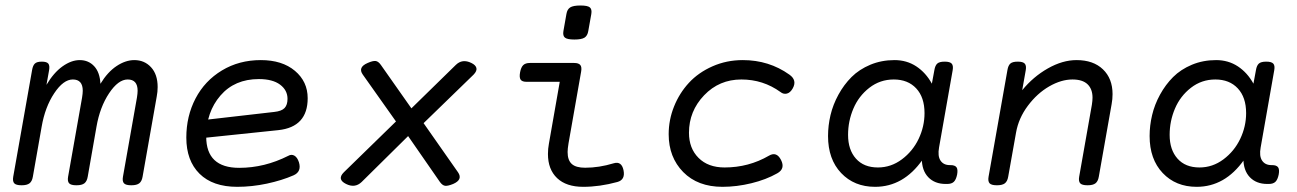

<svg xmlns="http://www.w3.org/2000/svg" viewBox="-20 -686 4837 716"><path d="M354.5 -373.5Q352.5 -416 331.3 -439Q310.1 -461.9 277.3 -461.9Q246.1 -461.9 213.1 -438.5Q180.2 -415 153.3 -369.6L163.1 -424.3Q166 -441.4 160.2 -448.7Q154.3 -456.1 136.2 -456.1H135.3Q117.7 -456.1 110.1 -449Q102.5 -441.9 99.6 -424.3L29.3 -26.9Q26.4 -9.8 33.2 -2.4Q40 4.9 60.1 4.9H61Q80.6 4.9 90.1 -2.4Q99.6 -9.8 102.5 -26.9L135.3 -213.4Q147.9 -286.6 182.1 -338.1Q216.3 -389.6 251.5 -389.6Q288.6 -389.6 288.6 -347.7Q288.6 -337.9 286.1 -322.3L233.9 -26.9Q231 -9.8 237.8 -2.4Q244.6 4.9 264.6 4.9H265.6Q285.2 4.9 294.7 -2.4Q304.2 -9.8 307.1 -26.9L339.8 -213.4Q352.5 -286.6 386.7 -338.1Q420.9 -389.6 456.1 -389.6Q493.2 -389.6 493.2 -347.7Q493.2 -337.9 490.7 -322.3L438.5 -26.9Q435.5 -9.8 442.4 -2.4Q449.2 4.9 469.2 4.9H470.2Q489.7 4.9 499.3 -2.4Q508.8 -9.8 511.7 -26.9L564.5 -326.2Q567.9 -343.8 567.9 -361.3Q567.9 -408.7 543.2 -435.3Q518.6 -461.9 481 -461.9Q448.2 -461.9 414.8 -439.7Q381.3 -417.5 354.5 -373.5Z M674.8 -172.9Q674.8 -86.9 724.1 -38.1Q773.4 10.7 864.7 10.7Q919.4 10.7 975.3 -1.2Q1031.2 -13.2 1074.7 -32.2Q1105.5 -45.9 1094.7 -81.1Q1088.9 -99.1 1077.9 -105.5Q1066.9 -111.8 1055.2 -105Q966.3 -60.1 872.1 -60.1Q749 -60.1 749 -176.3Q749 -268.1 802 -329.6Q855 -391.1 945.3 -391.1Q996.6 -391.1 1024.4 -370.4Q1052.2 -349.6 1052.2 -317.4Q1052.2 -294.9 1041.3 -283.2Q1030.3 -271.5 1002.9 -268.6L738.8 -238.3L722.7 -169.9L1018.1 -200.7Q1127.4 -212.4 1127.4 -319.8Q1127.4 -381.8 1079.8 -421.9Q1032.2 -461.9 952.6 -461.9Q871.6 -461.9 807.6 -423.3Q743.7 -384.8 709.2 -318.8Q674.8 -252.9 674.8 -172.9Z M1679.7 -443.8 1498.5 -266.6 1481 -256.8 1262.2 -43.5Q1235.8 -17.1 1270.5 0Q1303.7 16.6 1328.6 -7.3L1527.3 -203.6L1545.4 -212.9L1746.1 -407.7Q1759.3 -421.4 1756.6 -432.4Q1753.9 -443.4 1737.8 -451.2Q1704.1 -467.8 1679.7 -443.8ZM1333 -407.7 1472.7 -210.4 1484.9 -203.1 1620.6 -7.3Q1629.9 5.4 1639.6 6.8Q1649.4 8.3 1669.9 0Q1707 -16.1 1688 -43.5L1538.6 -256.8L1526.4 -264.6L1400.4 -443.8Q1391.1 -457 1381.1 -458.5Q1371.1 -460 1351.1 -451.2Q1313.5 -435.1 1333 -407.7Z M1956.1 -451.2Q1939.5 -451.2 1931.2 -443.1Q1922.9 -435.1 1919.4 -416Q1916 -397 1921.6 -388.9Q1927.2 -380.9 1943.8 -380.9H2067.4L2026.9 -149.9Q2023.4 -131.3 2023.4 -111.8Q2023.4 -54.2 2057.6 -21.7Q2091.8 10.7 2154.8 10.7Q2216.3 10.7 2282.2 -7.3Q2312.5 -15.6 2305.2 -51.3Q2297.9 -85.9 2268.6 -77.1Q2213.9 -60.5 2162.1 -60.5Q2127.9 -60.5 2112.3 -74.5Q2096.7 -88.4 2096.7 -119.1Q2096.7 -130.9 2100.1 -151.4L2147 -418Q2150.4 -436 2144 -443.6Q2137.7 -451.2 2121.1 -451.2ZM2092.3 -633.8 2081.1 -570.3Q2078.1 -552.7 2086.7 -545.7Q2095.2 -538.6 2122.1 -538.6Q2148.9 -538.6 2159.9 -545.7Q2170.9 -552.7 2173.8 -570.3L2185.1 -633.8Q2188 -651.4 2179.7 -658.4Q2171.4 -665.5 2144.5 -665.5Q2117.7 -665.5 2106.4 -658.4Q2095.2 -651.4 2092.3 -633.8Z M2473.6 -185.5Q2473.6 -99.6 2527.8 -44.4Q2582 10.7 2674.3 10.7Q2727.5 10.7 2782.2 -2.7Q2836.9 -16.1 2878.4 -39.6Q2909.2 -56.6 2892.6 -89.4Q2876 -122.1 2847.7 -105.5Q2772 -61.5 2682.1 -61.5Q2620.6 -61.5 2585 -97.2Q2549.3 -132.8 2549.3 -190.9Q2549.3 -271.5 2605.7 -330.6Q2662.1 -389.6 2744.6 -389.6Q2825.7 -389.6 2890.6 -342.8Q2901.4 -334 2914.1 -336.9Q2926.8 -339.8 2936 -356Q2953.6 -386.7 2923.8 -407.7Q2847.7 -461.9 2750 -461.9Q2689.5 -461.9 2637 -438.7Q2584.5 -415.5 2549.1 -377.2Q2513.7 -338.9 2493.7 -289.1Q2473.6 -239.3 2473.6 -185.5Z M3067.9 -178.7Q3067.9 -92.3 3116.7 -40.8Q3165.5 10.7 3243.2 10.7Q3349.1 10.7 3419.9 -89.8L3417.5 -95.7Q3417.5 -50.3 3441.7 -25.1Q3465.8 0 3506.8 0H3512.2Q3528.8 0 3537.1 -8.1Q3545.4 -16.1 3549.3 -35.2Q3552.7 -54.2 3546.9 -62.3Q3541 -70.3 3524.4 -70.3H3522Q3498.5 -70.3 3487.3 -87.2Q3476.1 -104 3481.9 -136.2L3532.7 -424.3Q3535.6 -441.4 3529.1 -448.7Q3522.5 -456.1 3503.4 -456.1H3502.4Q3483.4 -456.1 3475.3 -449Q3467.3 -441.9 3464.4 -424.3L3455.1 -374Q3432.6 -415 3397 -438.5Q3361.3 -461.9 3315.9 -461.9Q3267.1 -461.9 3225.6 -444.6Q3184.1 -427.2 3155.5 -398.7Q3127 -370.1 3106.7 -333Q3086.4 -295.9 3077.1 -256.8Q3067.9 -217.8 3067.9 -178.7ZM3427.7 -264.2Q3427.7 -214.4 3405.8 -168.2Q3383.8 -122.1 3343.3 -91.8Q3302.7 -61.5 3253.9 -61.5Q3201.2 -61.5 3171.9 -94.5Q3142.6 -127.4 3142.6 -183.1Q3142.6 -234.4 3162.4 -281Q3182.1 -327.6 3221.9 -358.6Q3261.7 -389.6 3313 -389.6Q3365.7 -389.6 3396.7 -356.4Q3427.7 -323.2 3427.7 -264.2Z M3792 -349.6 3805.2 -424.3Q3808.1 -441.4 3801.5 -448.7Q3794.9 -456.1 3775.9 -456.1H3774.9Q3755.9 -456.1 3747.8 -449Q3739.7 -441.9 3736.8 -424.3L3666.5 -26.9Q3663.6 -9.8 3670.4 -2.4Q3677.2 4.9 3697.3 4.9H3698.2Q3717.8 4.9 3727.3 -2.4Q3736.8 -9.8 3739.7 -26.9L3769 -191.4Q3778.3 -245.1 3813 -291.5Q3847.7 -337.9 3892.6 -363.8Q3937.5 -389.6 3979.5 -389.6Q4017.1 -389.6 4035.6 -371.8Q4054.2 -354 4054.2 -321.8Q4054.2 -311 4051.8 -295.4L4004.4 -26.9Q4001.5 -9.8 4008.3 -2.4Q4015.1 4.9 4035.2 4.9H4036.1Q4055.7 4.9 4065.2 -2.4Q4074.7 -9.8 4077.6 -26.9L4125.5 -297.9Q4128.9 -316.4 4128.9 -335Q4128.9 -393.1 4093 -427.5Q4057.1 -461.9 3994.6 -461.9Q3942.4 -461.9 3887.7 -430.9Q3833 -399.9 3792 -349.6Z M4267.1 -178.7Q4267.1 -92.3 4315.9 -40.8Q4364.7 10.7 4442.4 10.7Q4548.3 10.7 4619.1 -89.8L4616.7 -95.7Q4616.7 -50.3 4640.9 -25.1Q4665 0 4706.1 0H4711.4Q4728 0 4736.3 -8.1Q4744.6 -16.1 4748.5 -35.2Q4752 -54.2 4746.1 -62.3Q4740.2 -70.3 4723.6 -70.3H4721.2Q4697.8 -70.3 4686.5 -87.2Q4675.3 -104 4681.2 -136.2L4731.9 -424.3Q4734.9 -441.4 4728.3 -448.7Q4721.7 -456.1 4702.6 -456.1H4701.7Q4682.6 -456.1 4674.6 -449Q4666.5 -441.9 4663.6 -424.3L4654.3 -374Q4631.8 -415 4596.2 -438.5Q4560.5 -461.9 4515.1 -461.9Q4466.3 -461.9 4424.8 -444.6Q4383.3 -427.2 4354.7 -398.7Q4326.2 -370.1 4305.9 -333Q4285.6 -295.9 4276.4 -256.8Q4267.1 -217.8 4267.1 -178.7ZM4627 -264.2Q4627 -214.4 4605 -168.2Q4583 -122.1 4542.5 -91.8Q4502 -61.5 4453.1 -61.5Q4400.4 -61.5 4371.1 -94.5Q4341.8 -127.4 4341.8 -183.1Q4341.8 -234.4 4361.6 -281Q4381.3 -327.6 4421.1 -358.6Q4460.9 -389.6 4512.2 -389.6Q4564.9 -389.6 4595.9 -356.4Q4627 -323.2 4627 -264.2Z"/></svg>

Font: Courier Prime Sans
Style: Regular
Weight: 300
Italic angle: -10°
Designer: Alan Dague-Greene
Foundry: Quote-Unquote Apps
Version: Version 3.23